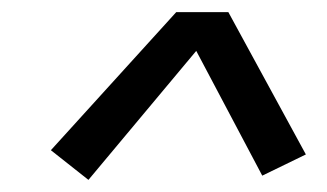

<svg xmlns="http://www.w3.org/2000/svg" viewBox="-20 -744 540 317"><path d="M126 -447 64 -496 271 -724H357L485 -489L413 -454L304 -660Z"/></svg>

Font: Iosevka Term Curly
Style: Italic
Weight: 400
Italic angle: -9°
Designer: Belleve Invis
Foundry: Belleve Invis
Version: Version 32.3.0